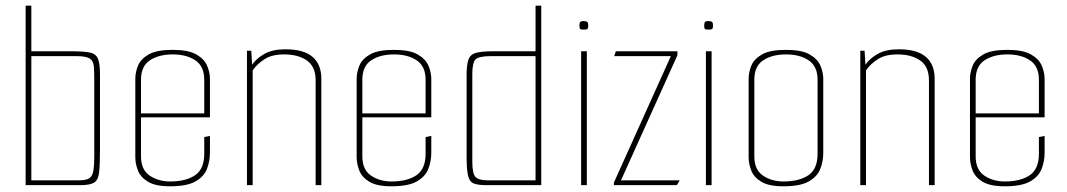

<svg xmlns="http://www.w3.org/2000/svg" viewBox="-20 -650 3747 674"><path d="M70 0V-630H90V-470H229Q274 -470 295.5 -465.5Q317 -461 324 -443.5Q331 -426 331 -387V-127Q331 -73 328 -45.5Q325 -18 310.5 -9Q296 0 261 0ZM90 -17H257Q282 -17 293 -24Q304 -31 307.5 -49.5Q311 -68 311 -103V-362Q311 -397 309.5 -416.5Q308 -436 295 -444.5Q282 -453 248 -453H90Z M577 4Q526 4 499.5 -12Q473 -28 464 -52Q455 -76 455 -98V-373Q455 -396 464.5 -419.5Q474 -443 502 -459Q530 -475 586 -475Q641 -475 669 -459Q697 -443 707 -419.5Q717 -396 717 -373V-248H697V-370Q697 -417 666 -438Q635 -459 586 -459Q538 -459 506.5 -438.5Q475 -418 475 -370V-101Q475 -54 505.5 -33.5Q536 -13 577 -13Q633 -13 665 -35Q697 -57 697 -110V-169L717 -173V-114Q717 -84 706.5 -57Q696 -30 666 -13Q636 4 577 4ZM461 -238V-252H717V-238Z M847 -472H862L865 -423Q881 -446 909.5 -461.5Q938 -477 982 -477Q1046 -477 1077 -450.5Q1108 -424 1108 -374V0H1088V-368Q1088 -416 1057.5 -437.5Q1027 -459 977 -459Q935 -459 909 -442.5Q883 -426 867 -403V0H847Z M1354 4Q1303 4 1276.5 -12Q1250 -28 1241 -52Q1232 -76 1232 -98V-373Q1232 -396 1241.5 -419.5Q1251 -443 1279 -459Q1307 -475 1363 -475Q1418 -475 1446 -459Q1474 -443 1484 -419.5Q1494 -396 1494 -373V-248H1474V-370Q1474 -417 1443 -438Q1412 -459 1363 -459Q1315 -459 1283.5 -438.5Q1252 -418 1252 -370V-101Q1252 -54 1282.5 -33.5Q1313 -13 1354 -13Q1410 -13 1442 -35Q1474 -57 1474 -110V-169L1494 -173V-114Q1494 -84 1483.5 -57Q1473 -30 1443 -13Q1413 4 1354 4ZM1238 -238V-252H1494V-238Z M1687 0Q1658 0 1643 -6Q1628 -12 1623 -33.5Q1618 -55 1618 -101V-387Q1618 -423 1624.5 -441Q1631 -459 1651 -464.5Q1671 -470 1713 -470H1860V-630H1880V0ZM1860 -17V-453H1704Q1662 -453 1650 -442Q1638 -431 1638 -390V-82Q1638 -40 1649.5 -28.5Q1661 -17 1692 -17Z M2020 0V-470H2040V0ZM2029 -546Q2019 -546 2016.5 -548.5Q2014 -551 2014 -560Q2014 -569 2016.5 -572.5Q2019 -576 2029 -576Q2039 -576 2042 -572.5Q2045 -569 2045 -560Q2045 -551 2042 -548.5Q2039 -546 2029 -546Z M2135 -9 2335 -453H2136L2142 -470H2358V-456L2160 -17H2366L2356 0H2135Z M2458 0V-470H2478V0ZM2467 -546Q2457 -546 2454.5 -548.5Q2452 -551 2452 -560Q2452 -569 2454.5 -572.5Q2457 -576 2467 -576Q2477 -576 2480 -572.5Q2483 -569 2483 -560Q2483 -551 2480 -548.5Q2477 -546 2467 -546Z M2730 4Q2679 4 2652.5 -12Q2626 -28 2617 -52Q2608 -76 2608 -98V-373Q2608 -396 2617.5 -419.5Q2627 -443 2655 -459Q2683 -475 2739 -475Q2794 -475 2822 -459Q2850 -443 2860 -419.5Q2870 -396 2870 -373V-114Q2870 -84 2859.5 -57Q2849 -30 2819 -13Q2789 4 2730 4ZM2730 -13Q2786 -13 2818 -35Q2850 -57 2850 -110V-370Q2850 -417 2819 -438Q2788 -459 2739 -459Q2691 -459 2659.5 -438.5Q2628 -418 2628 -370V-101Q2628 -54 2658.5 -33.5Q2689 -13 2730 -13Z M3000 -472H3015L3018 -423Q3034 -446 3062.5 -461.5Q3091 -477 3135 -477Q3199 -477 3230 -450.5Q3261 -424 3261 -374V0H3241V-368Q3241 -416 3210.5 -437.5Q3180 -459 3130 -459Q3088 -459 3062 -442.5Q3036 -426 3020 -403V0H3000Z M3507 4Q3456 4 3429.5 -12Q3403 -28 3394 -52Q3385 -76 3385 -98V-373Q3385 -396 3394.5 -419.5Q3404 -443 3432 -459Q3460 -475 3516 -475Q3571 -475 3599 -459Q3627 -443 3637 -419.5Q3647 -396 3647 -373V-248H3627V-370Q3627 -417 3596 -438Q3565 -459 3516 -459Q3468 -459 3436.5 -438.5Q3405 -418 3405 -370V-101Q3405 -54 3435.5 -33.5Q3466 -13 3507 -13Q3563 -13 3595 -35Q3627 -57 3627 -110V-169L3647 -173V-114Q3647 -84 3636.5 -57Q3626 -30 3596 -13Q3566 4 3507 4ZM3391 -238V-252H3647V-238Z"/></svg>

Font: Smooch Sans Thin Thin
Style: Regular
Weight: 250
Version: Version 1.010